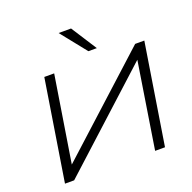

<svg xmlns="http://www.w3.org/2000/svg" viewBox="-159 -1102 1259 1261"><g transform="rotate(-20 471.0 -472.0)"><path d="M83 0 195 -705H264L166 -90L153 -89L830 -705H894L782 0H713L810 -616H823L147 0ZM525 -765 382 -944H469L584 -765Z"/></g></svg>

Font: Nunito Sans 10pt Expanded Light
Style: Italic
Weight: 300
Width: 7
Italic angle: -9°
Designer: Vernon Adams
Foundry: Vernon Adams
Version: Version 3.101;gftools[0.9.27]